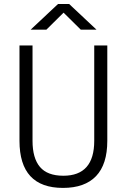

<svg xmlns="http://www.w3.org/2000/svg" viewBox="-20 -918 626 948"><path d="M291 9.8Q76.2 9.8 76.2 -222.7V-693.4H140.6V-222.7Q140.6 -137.2 177.2 -93.8Q213.9 -50.3 293 -50.3Q445.3 -50.3 445.3 -222.7V-693.4H509.8V-222.7Q509.8 -106.4 454.1 -48.3Q398.4 9.8 291 9.8ZM131.3 -771.5 266.6 -898.4H321.3L456.5 -771.5H378.9L293.9 -855.5L209 -771.5Z"/></svg>

Font: Cascadia Code NF Light
Style: Regular
Weight: 300
Monospace: yes
Designer: Aaron Bell
Foundry: Saja Typeworks
Version: Version 2404.023; ttfautohint (v1.8.4)